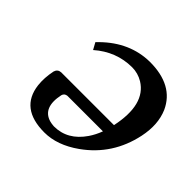

<svg xmlns="http://www.w3.org/2000/svg" viewBox="-121 -559 692 692"><g transform="rotate(45 224.5 -213.5)"><path d="M333 -141.1H151.9Q138.2 -139.6 134.8 -127Q118.2 -48.3 173.3 -32.2Q184.1 -29.3 195.3 -28.8Q264.6 -28.8 308.6 -93.3Q323.2 -114.7 333 -141.1ZM100.6 -323.2 86.4 -349.1Q164.1 -431.2 262.7 -437.5Q269.5 -438 275.9 -438Q395.5 -438 434.6 -351.6Q457.5 -298.8 442.9 -229Q417 -106.4 317.4 -35.6Q251.5 11.2 186.5 11.2Q63 11.2 50.3 -93.3Q46.4 -127.9 54.7 -168Q59.6 -184.1 76.2 -185.1H345.2Q373.5 -317.9 299.8 -363.3Q273.9 -378.9 243.7 -378.9Q163.6 -378.4 100.6 -323.2Z"/></g></svg>

Font: Linux Biolinum Capitals O
Style: Italic Samll Caps
Weight: 400
Italic angle: -12°
Designer: Philipp H. Poll
Foundry: Philipp H. Poll
Version: Version 0.6.2